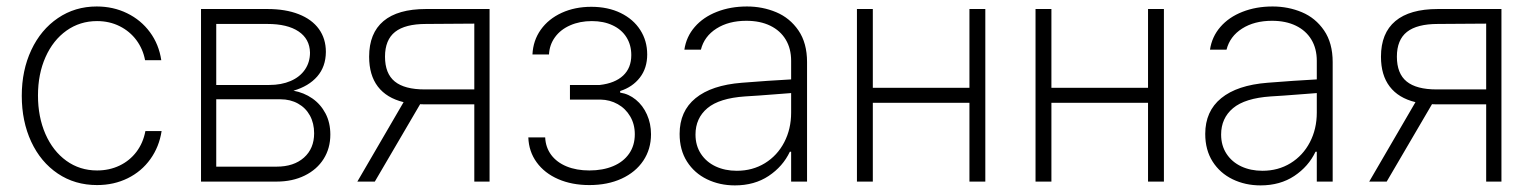

<svg xmlns="http://www.w3.org/2000/svg" viewBox="-20 -558 4712 590"><path d="M46.9 -263.7Q46.9 -341.8 76.2 -404.3Q105.5 -466.8 158 -502.4Q210.4 -538.1 277.3 -538.1Q328.1 -538.1 370.6 -517.3Q413.1 -496.6 440.7 -459.2Q468.3 -421.9 475.6 -373H425.8Q419.4 -407.2 399.2 -434.6Q378.9 -461.9 347.7 -477.5Q316.4 -493.2 278.3 -493.2Q225.6 -493.2 184.3 -463.9Q143.1 -434.6 119.9 -382.6Q96.7 -330.6 96.7 -264.6Q96.7 -198.7 119.6 -146.2Q142.6 -93.8 183.8 -64Q225.1 -34.2 278.3 -34.2Q315.9 -34.2 347.2 -49.1Q378.4 -64 399.2 -91.3Q419.9 -118.7 426.8 -155.3H476.6Q469.2 -106.9 442.1 -69.1Q415 -31.2 372.6 -10.3Q330.1 10.7 278.3 10.7Q210 10.7 157.5 -24.7Q105 -60.1 75.9 -122.6Q46.9 -185.1 46.9 -263.7Z M597.7 -530.3H801.8Q857.4 -530.3 897.9 -514.4Q938.5 -498.5 960 -468.8Q981.4 -439 981.4 -398.4Q981 -353 954.8 -323Q928.7 -293 881.8 -279.3Q914.1 -273.4 939.7 -255.6Q965.3 -237.8 980.2 -209.5Q995.1 -181.2 995.1 -144.5Q995.1 -102.5 974.6 -69.8Q954.1 -37.1 916.5 -18.6Q878.9 0 830.1 0H597.7ZM945.3 -148.4Q945.3 -179.2 932.4 -202.9Q919.4 -226.6 895.8 -239.7Q872.1 -252.9 841.8 -252.9H644.5V-45.9H830.1Q882.8 -45.9 914.1 -73.7Q945.3 -101.6 945.3 -148.4ZM932.6 -396.5Q931.6 -438.5 897.5 -461.4Q863.3 -484.4 801.8 -484.4H644.5V-296.9H807.6Q844.7 -296.9 873 -309.1Q901.4 -321.3 917 -344Q932.6 -366.7 932.6 -396.5Z M1437.5 -237.3H1285.2L1271 -237.8L1131.8 0H1078.1L1220.2 -244.1Q1168 -256.8 1141.1 -292Q1114.3 -327.1 1114.3 -383.8Q1114.3 -456.1 1158.4 -493.2Q1202.6 -530.3 1289.1 -530.3H1484.4V0H1437.5ZM1285.2 -283.2H1437.5V-485.4L1289.1 -484.4Q1225.1 -484.4 1194.1 -460Q1163.1 -435.5 1163.1 -383.8Q1163.1 -332 1193.1 -307.6Q1223.1 -283.2 1285.2 -283.2Z M1791 -34.2Q1832.5 -34.2 1864 -47.4Q1895.5 -60.5 1913.1 -85.7Q1930.7 -110.8 1930.7 -145.5Q1930.7 -176.3 1916.5 -200.4Q1902.3 -224.6 1878.2 -238Q1854 -251.5 1825.2 -252H1731.4V-296.9H1823.2Q1869.6 -302.2 1894.8 -325.7Q1919.9 -349.1 1919.9 -388.7Q1919.9 -419.9 1905 -443.6Q1890.1 -467.3 1862.5 -480.2Q1835 -493.2 1798.8 -493.2Q1761.7 -493.2 1732.2 -480.2Q1702.6 -467.3 1685.5 -443.8Q1668.5 -420.4 1667 -390.6H1616.2Q1618.2 -433.6 1641.8 -466.8Q1665.5 -500 1706.1 -518.6Q1746.6 -537.1 1796.9 -537.1Q1848.1 -537.1 1887.2 -518.1Q1926.3 -499 1947.5 -465.8Q1968.8 -432.6 1968.8 -390.6Q1968.8 -348.6 1946.3 -319.6Q1923.8 -290.5 1885.7 -278.3V-273.4Q1912.1 -269.5 1933.8 -251.7Q1955.6 -233.9 1968 -206.1Q1980.5 -178.2 1980.5 -145.5Q1980.5 -99.6 1956.8 -64.2Q1933.1 -28.8 1890.1 -9Q1847.2 10.7 1791 10.7Q1737.3 10.7 1695.3 -7.6Q1653.3 -25.9 1629.2 -59.1Q1605 -92.3 1603.5 -135.7H1655.3Q1656.7 -105 1673.8 -82Q1690.9 -59.1 1721.2 -46.6Q1751.5 -34.2 1791 -34.2Z M2259.8 -303.7Q2295.9 -306.6 2338.9 -309.6Q2381.8 -312.5 2411.1 -314V-371.1Q2411.1 -408.7 2394.5 -436.3Q2377.9 -463.9 2346.9 -479Q2315.9 -494.1 2273.4 -494.1Q2219.2 -494.1 2181.6 -470.2Q2144 -446.3 2133.8 -405.3H2083Q2088.9 -445.3 2115 -475.3Q2141.1 -505.4 2182.9 -521.7Q2224.6 -538.1 2275.4 -538.1Q2323.2 -538.1 2365.2 -520.5Q2407.2 -502.9 2433.6 -464.4Q2460 -425.8 2460 -367.2V0H2411.1V-91.8H2407.2Q2385.7 -46.4 2342 -17.3Q2298.3 11.7 2238.3 11.7Q2191.4 11.7 2152.6 -7.1Q2113.8 -25.9 2091.1 -61.5Q2068.4 -97.2 2068.4 -146.5Q2068.4 -216.3 2117.4 -256.3Q2166.5 -296.4 2259.8 -303.7ZM2244.1 -33.2Q2292.5 -33.2 2330.6 -56.6Q2368.7 -80.1 2389.9 -120.8Q2411.1 -161.6 2411.1 -211.9V-272L2378.9 -269.5Q2299.3 -263.2 2269.5 -261.7Q2190.4 -256.3 2153.8 -225.6Q2117.2 -194.8 2117.2 -144.5Q2117.2 -110.8 2133.8 -85.4Q2150.4 -60.1 2179.2 -46.6Q2208 -33.2 2244.1 -33.2Z M2662.1 -288.1H2959V-530.3H3007.8V0H2959V-242.2H2662.1V0H2613.3V-530.3H2662.1Z M3210.9 -288.1H3507.8V-530.3H3556.6V0H3507.8V-242.2H3210.9V0H3162.1V-530.3H3210.9Z M3875 -303.7Q3911.1 -306.6 3954.1 -309.6Q3997.1 -312.5 4026.4 -314V-371.1Q4026.4 -408.7 4009.8 -436.3Q3993.2 -463.9 3962.2 -479Q3931.2 -494.1 3888.7 -494.1Q3834.5 -494.1 3796.9 -470.2Q3759.3 -446.3 3749 -405.3H3698.2Q3704.1 -445.3 3730.2 -475.3Q3756.3 -505.4 3798.1 -521.7Q3839.8 -538.1 3890.6 -538.1Q3938.5 -538.1 3980.5 -520.5Q4022.5 -502.9 4048.8 -464.4Q4075.2 -425.8 4075.2 -367.2V0H4026.4V-91.8H4022.5Q4001 -46.4 3957.3 -17.3Q3913.6 11.7 3853.5 11.7Q3806.6 11.7 3767.8 -7.1Q3729 -25.9 3706.3 -61.5Q3683.6 -97.2 3683.6 -146.5Q3683.6 -216.3 3732.7 -256.3Q3781.7 -296.4 3875 -303.7ZM3859.4 -33.2Q3907.7 -33.2 3945.8 -56.6Q3983.9 -80.1 4005.1 -120.8Q4026.4 -161.6 4026.4 -211.9V-272L3994.1 -269.5Q3914.6 -263.2 3884.8 -261.7Q3805.7 -256.3 3769 -225.6Q3732.4 -194.8 3732.4 -144.5Q3732.4 -110.8 3749 -85.4Q3765.6 -60.1 3794.4 -46.6Q3823.2 -33.2 3859.4 -33.2Z M4546.9 -237.3H4394.5L4380.4 -237.8L4241.2 0H4187.5L4329.6 -244.1Q4277.3 -256.8 4250.5 -292Q4223.6 -327.1 4223.6 -383.8Q4223.6 -456.1 4267.8 -493.2Q4312 -530.3 4398.4 -530.3H4593.8V0H4546.9ZM4394.5 -283.2H4546.9V-485.4L4398.4 -484.4Q4334.5 -484.4 4303.5 -460Q4272.5 -435.5 4272.5 -383.8Q4272.5 -332 4302.5 -307.6Q4332.5 -283.2 4394.5 -283.2Z"/></svg>

Font: Pretendard ExtraLight
Style: Regular
Weight: 200
Designer: Base glyphs from Inter by Rasmus Andersson; Hangeul glyphs from Noto Sans CJK(Source Han Sans) by Jang Soo-young and Kan
Foundry: Kil Hyung-jin
Version: Version 1.309